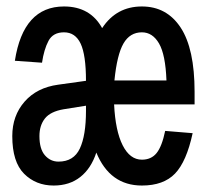

<svg xmlns="http://www.w3.org/2000/svg" viewBox="-20 -562 640 594"><path d="M146 12Q91 12 54.5 -24.5Q18 -61 18 -141Q18 -204 56 -247.5Q94 -291 160 -300L246 -312Q246 -392 229.5 -427Q213 -462 178 -462Q144 -462 130 -435.5Q116 -409 110 -368L26 -374Q52 -542 178 -542Q259 -542 296 -475Q340 -542 419 -542Q496 -542 539 -476.5Q582 -411 582 -278V-239H333Q337 -157 359.5 -112.5Q382 -68 419 -68Q448 -68 464.5 -88.5Q481 -109 491 -157L576 -150Q557 -62 521.5 -25Q486 12 419 12Q320 12 278 -90Q262 -41 228.5 -14.5Q195 12 146 12ZM334 -313H495Q492 -393 472 -427.5Q452 -462 419 -462Q382 -462 362 -427.5Q342 -393 334 -313ZM161 -62Q208 -62 227 -102.5Q246 -143 246 -219V-235L177 -224Q136 -217 119 -195.5Q102 -174 102 -141Q102 -101 119 -81.5Q136 -62 161 -62Z"/></svg>

Font: Geist Mono
Style: Regular
Weight: 400
Monospace: yes
Designer: Basement.studio, Andrés Briganti, Mateo Zaragoza
Foundry: Basement.studio, Vercel, Andrés Briganti, Guido Ferreyra, Mateo Zaragoza
Version: Version 1.500; ttfautohint (v1.8.4.7-5d5b)